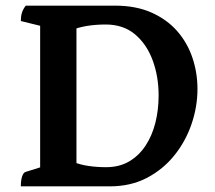

<svg xmlns="http://www.w3.org/2000/svg" viewBox="-20 -661 762 681"><path d="M53.9 0Q53.9 -21.9 58.4 -35.1Q62.9 -48.4 69.9 -50.9L140.1 -72.9L122.4 -52.4V-585.8L140 -565.2L53.9 -586.4Q53.9 -603.1 57.7 -615.6Q61.4 -628.1 71.4 -641H387.7Q462 -641 517.2 -616.5Q572.4 -592 608.6 -550.5Q644.8 -509 662.6 -456Q680.4 -403 680.4 -345Q680.4 -282.6 659.4 -221.1Q638.4 -159.6 598.4 -109.9Q558.4 -60.1 500.9 -30Q443.4 0 369.4 0ZM355.8 -68Q403.3 -68 438 -88.4Q472.8 -108.9 496.2 -144.3Q519.5 -179.6 531.1 -225.5Q542.6 -271.3 542.6 -322.5Q542.6 -389.8 521.4 -447.3Q500.1 -504.8 458.5 -539.5Q417 -574.1 355.1 -574.1Q318.3 -574.1 286.6 -568.7Q255 -563.2 234.2 -553.9L251.2 -572V-72.3L241.2 -86.3Q265.3 -76.4 295.2 -72.2Q325.1 -68 355.8 -68Z"/></svg>

Font: Petrona
Style: Regular
Weight: 400
Designer: Ringo R. Seeber
Foundry: Ringo R. Seeber
Version: Version 2.001; ttfautohint (v1.8.3)